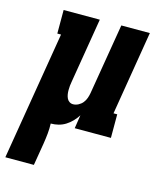

<svg xmlns="http://www.w3.org/2000/svg" viewBox="-143 -601 753 897"><g transform="rotate(15 234.0 -152.5)"><path d="M-32 215 71 -406H53V-520H228L176 -206Q174 -196 173 -185.5Q172 -175 172 -164.5Q172 -154 173.5 -144.5Q175 -135 179 -126Q183 -117 191 -111.5Q199 -106 209 -106Q222 -106 234.5 -112.5Q247 -119 255.5 -129.5Q264 -140 268.5 -153Q273 -166 275 -178L332 -520H470L403 -114H421V0H246L256 -65Q246 -49 232.5 -35Q219 -21 203 -11Q187 -1 169 3.5Q151 8 133 8H132Q133 32 130.5 57Q128 82 124 107L106 215Z"/></g></svg>

Font: Iosevka Curly Slab Heavy
Style: Italic
Weight: 900
Italic angle: -9°
Monospace: yes
Designer: Belleve Invis
Foundry: Belleve Invis
Version: Version 22.1.2; ttfautohint (v1.8.4)